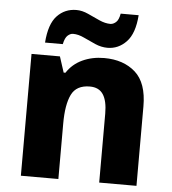

<svg xmlns="http://www.w3.org/2000/svg" viewBox="-54 -813 770 862"><g transform="rotate(5 331.5 -382.0)"><path d="M399 -559Q486 -559 539.5 -511.5Q593 -464 593 -358V0H425V-311Q425 -368 406 -397Q387 -426 346 -426Q285 -426 263 -380.5Q241 -335 241 -250V0H72V-549H200L223 -478H231Q257 -518 301 -538.5Q345 -559 399 -559ZM128 -605Q134 -689 169 -726Q204 -763 256 -763Q282 -763 309 -750.5Q336 -738 362.5 -726Q389 -714 413 -714Q425 -714 437.5 -724.5Q450 -735 455 -764H536Q530 -681 494 -643.5Q458 -606 409 -606Q381 -606 353.5 -618Q326 -630 300 -642.5Q274 -655 250 -655Q238 -655 226 -644.5Q214 -634 208 -605Z"/></g></svg>

Font: Noto Sans Bengali ExtraBold
Style: Regular
Weight: 800
Designer: Jelle Bosma - Monotype Design Team
Foundry: Monotype Imaging Inc.
Version: Version 2.003; ttfautohint (v1.8.4.7-5d5b)